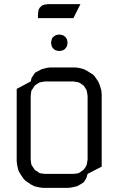

<svg xmlns="http://www.w3.org/2000/svg" viewBox="-20 -911 586 931"><path d="M61 -128.9V-480L128.9 -516.1L132.8 -532.2L138.2 -541L147 -554.2L150.9 -559.1L164.1 -565.9L181.2 -575.2L207 -582L224.1 -584H344.2L361.8 -582L387.2 -575.2L404.8 -565.9L430.2 -549.8L439 -541L456.1 -516.1L463.9 -498L471.2 -473.1L473.1 -455.1V-103L404.8 -67.9L399.9 -50.8L396 -43L387.2 -28.8L382.8 -24.9L370.1 -17.1L353 -7.8L327.1 -2L310.1 0H189.9L171.9 -2L147 -7.8L128.9 -17.1L104 -34.2L95.2 -43L78.1 -67.9L68.8 -85.9L63 -110.8ZM128.9 -137.2 130.9 -120.1 132.8 -110.8 138.2 -103 147 -89.8 150.9 -85.9 164.1 -77.1 171.9 -71.8 181.2 -69.8 198.2 -67.9H335L353 -69.8L361.8 -71.8L370.1 -77.1L382.8 -85.9L387.2 -89.8L396 -103L399.9 -110.8L401.9 -120.1L404.8 -137.2V-445.8L401.9 -463.9L399.9 -473.1L396 -480L387.2 -494.1L382.8 -498L370.1 -506.8L361.8 -511.2L353 -513.2L335 -516.1H198.2L181.2 -513.2L171.9 -511.2L164.1 -506.8L150.9 -498L147 -494.1L138.2 -480L132.8 -473.1L130.9 -463.9L128.9 -445.8ZM164.1 -823.2V-839.8L166 -856.9L168 -866.2L172.9 -874L182.1 -882.8L189.9 -887.2L199.2 -889.2L215.8 -891.1H370.1L335.9 -823.2ZM228 -699.2V-708L230 -716.8L231 -721.2L235.8 -730L242.2 -734.9L250 -740.2L253.9 -741.2L263.2 -743.2H272L280.8 -741.2L285.2 -740.2L293 -734.9L298.8 -730L304.2 -721.2L305.2 -716.8L307.1 -708V-699.2L305.2 -689.9L304.2 -686L298.8 -678.2L293 -671.9L285.2 -667L280.8 -666L272 -664.1H263.2L253.9 -666L250 -667L242.2 -671.9L235.8 -678.2L231 -686L230 -689.9Z"/></svg>

Font: Petahja
Style: Regular
Weight: 400
Designer: T. Christopher White
Version: Version 1.1